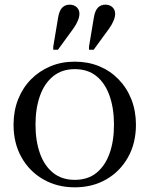

<svg xmlns="http://www.w3.org/2000/svg" viewBox="-20 -792 640 822"><path d="M562 -258Q562 -179 528 -118.5Q494 -58 435 -24Q376 10 300 10Q225 10 165.5 -24Q106 -58 72 -118.5Q38 -179 38 -258Q38 -317 57.5 -366.5Q77 -416 112.5 -452Q148 -488 195.5 -508Q243 -528 300 -528Q357 -528 404.5 -508.5Q452 -489 487.5 -452.5Q523 -416 542.5 -366.5Q562 -317 562 -258ZM132 -258Q132 -189 151 -135.5Q170 -82 207.5 -52Q245 -22 300 -22Q356 -22 393 -52Q430 -82 449 -135Q468 -188 468 -258Q468 -328 449 -382Q430 -436 393 -466Q356 -496 300 -496Q245 -496 207.5 -465.5Q170 -435 151 -381.5Q132 -328 132 -258ZM229 -718Q234 -747 246.5 -759.5Q259 -772 278 -772Q297 -772 308.5 -761Q320 -750 320 -733Q320 -720 313.5 -704Q307 -688 295 -671L228 -579H208V-592ZM382 -718Q387 -747 399.5 -759.5Q412 -772 431 -772Q450 -772 461.5 -761Q473 -750 473 -733Q473 -720 466.5 -704Q460 -688 448 -671L381 -579H361V-592Z"/></svg>

Font: Roboto Serif 144pt
Style: Regular
Weight: 400
Version: Version 1.008